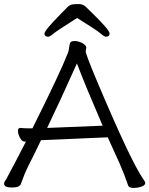

<svg xmlns="http://www.w3.org/2000/svg" viewBox="-21 -912 732 941"><path d="M607 -3Q588 -59 566 -109L507 -239L484 -238Q460 -237 423 -235.5Q386 -234 344.5 -232Q303 -230 265.5 -228.5Q228 -227 204.5 -226Q181 -225 180 -225Q164 -191 148 -159L118 -99Q99 -61 81 -10Q75 7 37 7Q-1 7 -1 -12Q-1 -18 3 -23.5Q7 -29 11 -36.5Q15 -44 24.5 -62Q34 -80 53.5 -116.5Q73 -153 106 -218H99Q87 -218 77 -236.5Q67 -255 67 -270Q67 -285 78 -285H80Q98 -283 119 -283H138Q273 -553 312 -653Q316 -662 318 -680.5Q320 -699 325 -705Q330 -711 345.5 -711Q361 -711 380 -702Q399 -693 402 -680L399 -660Q399 -647 452 -520Q619 -124 680 -36Q691 -20 691 -16Q691 -4 673 2.5Q655 9 633 9Q611 9 607 -3ZM210 -285 482 -296Q397 -493 356 -601Q273 -416 210 -285ZM215 -732Q197 -732 197 -747.5Q197 -763 278 -845Q298 -866 309.5 -877Q321 -888 331.5 -890Q342 -892 364 -892Q386 -892 398 -880Q410 -868 430 -849Q516 -765 516 -748.5Q516 -732 498 -732Q490 -732 472.5 -747.5Q455 -763 357 -824Q256 -760 239.5 -746Q223 -732 215 -732Z"/></svg>

Font: LXGW WenKai TC
Style: Regular
Weight: 400
Designer: LXGW / Fontworks Inc.
Foundry: LXGW / Fontworks Inc.
Version: Version 1.330